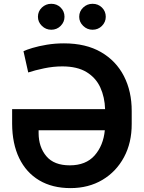

<svg xmlns="http://www.w3.org/2000/svg" viewBox="-20 -961 742 991"><path d="M310 -737.2Q423.3 -737.2 501.2 -692.1Q579.2 -647 619.7 -568Q660.2 -489 659.8 -387.1V-321.7Q660.2 -224.4 620 -149.7Q579.9 -74.9 508.5 -32.5Q437.1 9.9 343.8 9.9Q250 9.9 182.5 -30.2Q115.1 -70.3 79 -144.9Q43 -219.5 42.6 -322.4V-397.7H522.4Q520.6 -459.2 497.9 -509.2Q475.1 -559.3 427 -588.8Q378.9 -618.3 301.5 -618.3Q255 -618.3 207.4 -608.3Q159.8 -598.4 125.7 -587L101.2 -696.7Q116.5 -704.2 147.7 -713.6Q179 -723 221.1 -730.1Q263.1 -737.2 310 -737.2ZM521 -288.7H179.3V-273.4Q179.7 -201.7 219.3 -154.7Q258.9 -107.6 340.2 -107.6Q423.3 -107.6 468.4 -158.7Q513.5 -209.9 521 -288.7ZM244.7 -807.5Q216.6 -807.5 196.2 -827.4Q175.8 -847.3 175.8 -874.3Q175.8 -902.7 196.2 -922.1Q216.6 -941.4 244.7 -941.4Q273.4 -941.4 293.1 -922.1Q312.9 -902.7 312.9 -874.3Q312.9 -847.3 293.1 -827.4Q273.4 -807.5 244.7 -807.5ZM457.7 -807.5Q429.7 -807.5 409.3 -827.4Q388.8 -847.3 388.8 -874.3Q388.8 -902.7 409.3 -922.1Q429.7 -941.4 457.7 -941.4Q486.5 -941.4 506.2 -922.1Q525.9 -902.7 525.9 -874.3Q525.9 -847.3 506.2 -827.4Q486.5 -807.5 457.7 -807.5Z"/></svg>

Font: Inter Zeller Semi Bold
Style: Regular
Weight: 600
Designer: Rasmus Andersson; Joe Bland
Foundry: zeller
Version: Version 3.015;git-dec3a8cb1